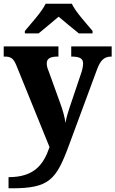

<svg xmlns="http://www.w3.org/2000/svg" viewBox="-21 -786 622 1035"><path d="M113 -619V-606H187C214 -628 265 -670 295 -696C325 -670 377 -628 404 -606H478V-619C447 -657 387 -721 366 -766H225C204 -721 144 -657 113 -619ZM25 169V229H44C244 229 282 183 350 -1L501 -409C520 -461 540 -480 577 -481H581V-536H363V-481H368C409 -480 427 -471 427 -443C427 -431 422 -405 417 -393L354 -206C347 -184 337 -155 332 -123C329 -150 317 -195 301 -237L241 -403C235 -417 231 -431 231 -444C231 -469 248 -481 290 -481H294V-536H-1V-481H4C36 -481 51 -473 67 -434L246 7C214 100 165 169 25 169Z"/></svg>

Font: Noto Serif Hentaigana Bold
Style: Regular
Weight: 700
Designer: Kazuhiro Yamada
Foundry: nipponia
Version: Version 1.000